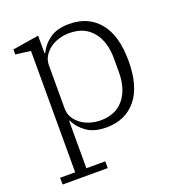

<svg xmlns="http://www.w3.org/2000/svg" viewBox="-132 -630 858 935"><g transform="rotate(-20 297.5 -162.0)"><path d="M33 165H111V-464L33 -474V-500L169 -522V-431H173Q190 -469 228 -496.5Q266 -524 330 -524Q428 -524 484.5 -456Q541 -388 541 -256Q541 -124 484.5 -56Q428 12 330 12Q267 12 228 -15.5Q189 -43 173 -80H169V165H267V200H33ZM315 -30Q393 -30 435.5 -81.5Q478 -133 478 -221V-291Q478 -379 435.5 -430.5Q393 -482 315 -482Q287 -482 261 -474Q235 -466 214.5 -451Q194 -436 181.5 -415Q169 -394 169 -367V-145Q169 -118 181.5 -97Q194 -76 214.5 -61Q235 -46 261 -38Q287 -30 315 -30Z"/></g></svg>

Font: IBM Plex Serif Light
Style: Regular
Weight: 300
Designer: Mike Abbink, Paul van der Laan, Pieter van Rosmalen
Foundry: Bold Monday
Version: Version 3.001